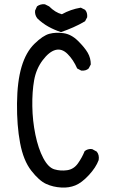

<svg xmlns="http://www.w3.org/2000/svg" viewBox="-20 -868 540 903"><path d="M269 14Q230 12 197 -3Q164 -18 127 -65.5Q90 -113 74.5 -195.5Q59 -278 60 -381.5Q61 -485 81.5 -554Q102 -623 142 -662Q182 -701 212 -709Q242 -717 278.5 -712Q315 -707 346.5 -676Q378 -645 392.5 -620Q407 -595 407 -565L397 -546Q384 -534 362 -536L343 -546Q325 -587 298 -614Q271 -641 241 -633Q211 -625 180.5 -584.5Q150 -544 140.5 -490.5Q131 -437 132 -368.5Q133 -300 146.5 -234.5Q160 -169 183.5 -124.5Q207 -80 236 -71.5Q265 -63 296 -67.5Q327 -72 346.5 -99.5Q366 -127 378 -157Q392 -169 413 -167L435 -155Q448 -139 444 -115Q431 -80 397.5 -44Q364 -8 334 4Q304 16 269 14ZM267 -717Q236 -727 208 -742.5Q180 -758 156 -781Q143 -797 145 -818L154 -838Q170 -850 191 -848L211 -838Q240 -809 271 -801Q312 -824 360 -832L380 -822Q392 -809 390 -787L380 -768Q353 -752 324.5 -739.5Q296 -727 267 -717Z"/></svg>

Font: Kosefont JP
Style: Regular
Weight: 400
Designer: Nozomi Seto 瀬戸のぞみ
Version: Version 3.00;June 19, 2020